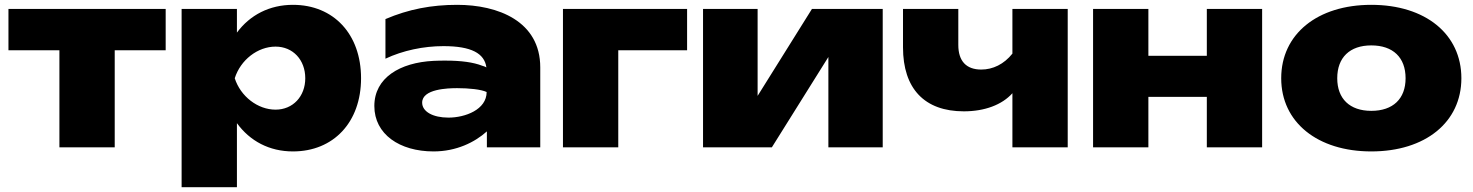

<svg xmlns="http://www.w3.org/2000/svg" viewBox="-20 -610 6099 795"><path d="M226 0H455V-402H666V-573H15V-402H226Z M732 165H961V-100C1015 -26 1095 17 1193 17C1361 17 1475 -104 1475 -286C1475 -469 1361 -590 1193 -590C1096 -590 1015 -548 961 -475V-573H732ZM1244 -286C1244 -211 1193 -156 1121 -156C1047 -156 976 -211 952 -286C976 -362 1047 -417 1121 -417C1193 -417 1244 -362 1244 -286Z M1996 0H2217V-331C2217 -523 2041 -590 1873 -590C1767 -590 1672 -572 1576 -531V-367C1648 -401 1734 -419 1816 -419C1932 -419 1986 -389 1994 -331C1989 -334 1983 -336 1976 -338C1940 -352 1890 -359 1826 -359C1810 -359 1793 -359 1775 -358C1636 -351 1530 -288 1530 -171C1530 -54 1635 17 1775 17C1870 17 1946 -21 1996 -66ZM1995 -229C1995 -156 1906 -123 1837 -123C1772 -123 1728 -148 1728 -185C1728 -242 1835 -245 1873 -245C1921 -245 1972 -240 1995 -229Z M2311 -573V0H2540V-402H2825V-573Z M3176 0 3410 -374V0H3635V-573H3342L3117 -213V-573H2891V0Z M4401 0V-573H4172V-388C4137 -344 4091 -322 4043 -322C3981 -322 3948 -357 3948 -424V-573H3719V-414C3719 -243 3808 -149 3971 -149C4057 -149 4129 -176 4172 -224V0Z M4506 0H4735V-209H4977V0H5206V-573H4977V-379H4735V-573H4506Z M5658 17C5882 17 6031 -104 6031 -286C6031 -469 5882 -590 5658 -590C5435 -590 5285 -469 5285 -286C5285 -104 5435 17 5658 17ZM5658 -151C5569 -151 5517 -201 5517 -286C5517 -372 5569 -422 5658 -422C5748 -422 5800 -372 5800 -286C5800 -201 5748 -151 5658 -151Z"/></svg>

Font: Bounded ExtBd
Style: Regular
Weight: 800
Designer: Vlad Churkin
Version: Version 3.0